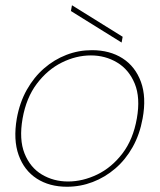

<svg xmlns="http://www.w3.org/2000/svg" viewBox="-20 -699 608 731"><path d="M235 12Q168 12 120 -19Q72 -50 51 -108.5Q30 -167 44 -248Q55 -309 82 -357Q109 -405 147.5 -438.5Q186 -472 232.5 -490Q279 -508 330 -508Q398 -508 446.5 -477Q495 -446 516.5 -387.5Q538 -329 523 -248Q512 -187 485 -139Q458 -91 419 -57.5Q380 -24 333 -6Q286 12 235 12ZM239 -8Q295 -8 350 -34.5Q405 -61 446 -114.5Q487 -168 501 -248Q515 -327 493 -380.5Q471 -434 426 -461Q381 -488 326 -488Q270 -488 215.5 -461Q161 -434 120.5 -380.5Q80 -327 66 -248Q52 -168 73.5 -114.5Q95 -61 139.5 -34.5Q184 -8 239 -8ZM443 -537 250 -657 254 -679 447 -559Z"/></svg>

Font: DM Sans 24pt Thin
Style: Italic
Weight: 250
Italic angle: -10°
Designer: Colophon Foundry, Jonny Pinhorn
Foundry: Colophon Foundry
Version: Version 4.004;gftools[0.9.30]